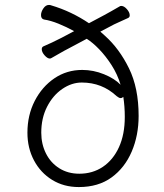

<svg xmlns="http://www.w3.org/2000/svg" viewBox="-20 -741 662 777"><path d="M386 -613 405 -596Q463 -544 502 -464.5Q541 -385 541 -272Q541 -193 513 -127.5Q485 -62 431.5 -23Q378 16 299 16Q238 16 191 -13Q144 -42 117.5 -92Q91 -142 91 -204Q91 -275 120.5 -332.5Q150 -390 200 -424Q250 -458 313 -458Q358 -458 401 -440.5Q444 -423 468 -398Q455 -441 431.5 -477.5Q408 -514 381.5 -541.5Q355 -569 331 -584L256 -544Q242 -537 220.5 -524.5Q199 -512 188 -506Q184 -504 182 -504Q172 -504 160.5 -517Q149 -530 149 -542Q149 -551 157 -554Q171 -560 190.5 -569Q210 -578 229 -588L280 -615Q249 -632 217 -645Q185 -658 158 -662Q146 -665 146 -680Q146 -693 155.5 -707Q165 -721 178 -721Q183 -721 185 -720Q229 -707 267.5 -688.5Q306 -670 340 -647L402 -680Q414 -686 430 -695.5Q446 -705 464 -715Q466 -717 471 -717Q482 -717 493.5 -704Q505 -691 505 -679Q505 -671 498 -668Q479 -659 459.5 -650.5Q440 -642 426 -634ZM479 -349Q474 -344 468 -344Q462 -344 452 -352Q393 -407 311 -407Q270 -407 232 -381Q194 -355 170.5 -309Q147 -263 147 -204Q147 -158 166 -120Q185 -82 220 -60Q255 -38 301 -38Q355 -38 396.5 -66Q438 -94 461.5 -145.5Q485 -197 485 -268Q485 -310 479 -349Z"/></svg>

Font: Moon Stars Kai T Light
Style: Regular
Weight: 300
Designer: GuiWonder
Version: Version 1.101